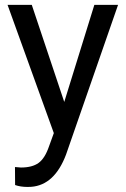

<svg xmlns="http://www.w3.org/2000/svg" viewBox="-20 -548 513 782"><path d="M249 81.5Q202.1 205.6 107.4 212.9L92.3 213.4Q63.5 213.4 41.5 205.6L41 132.3L65.4 134.3Q111.3 134.3 137.2 115.5Q163.1 96.7 179.7 47.9L199.2 -5.9L10.7 -528.3H109.4L241.7 -132.8L364.3 -528.3H460.9Z"/></svg>

Font: Roboto21382017
Style: Regular
Weight: 400
Designer: Christian Robertson
Foundry: Google
Version: Version 2.138; 2017